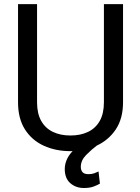

<svg xmlns="http://www.w3.org/2000/svg" viewBox="-20 -731 688 941"><path d="M489.3 -710.9H583V-230Q583 -149.9 547.4 -96.7Q511.7 -43.5 452.9 -16.8Q394 9.8 325.2 9.8Q252.9 9.8 194.6 -16.8Q136.2 -43.5 102.3 -96.7Q68.4 -149.9 68.4 -230V-710.9H161.6V-230Q161.6 -174.3 182.1 -138.2Q202.6 -102.1 239.5 -84.5Q276.4 -66.9 325.2 -66.9Q374.5 -66.9 411.4 -84.5Q448.2 -102.1 468.8 -138.2Q489.3 -174.3 489.3 -230ZM423.3 -49.3 459.5 -21.5Q428.2 2 402.1 28.6Q376 55.2 376 86.9Q376 103 384.5 112.8Q393.1 122.6 414.1 122.6Q430.2 122.6 442.9 117.9Q455.6 113.3 462.9 109.4L469.7 168.9Q457.5 176.3 438.7 183.3Q419.9 190.4 391.1 190.4Q351.6 190.4 324.5 166.7Q297.4 143.1 297.4 97.2Q297.4 70.8 310.3 44.9Q323.2 19 351.1 -4.9Q378.9 -28.8 423.3 -49.3Z"/></svg>

Font: Vazirmatn
Style: Regular
Weight: 400
Designer: Saber Rastikerdar
Foundry: Saber Rastikerdar
Version: Version 33.003;September 2, 2022;FontCreator 14.0.0.2862 64-